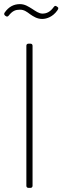

<svg xmlns="http://www.w3.org/2000/svg" viewBox="-30 -912 303 932"><path d="M175 -820C197 -820 227 -831 248 -861C251 -865 253 -869 253 -872C253 -875 251 -877 248 -879L245 -881C240 -885 235 -884 231 -878C213 -853 195 -846 176 -846C159 -846 143 -858 126 -869C108 -880 91 -892 67 -892C39 -892 13 -881 -8 -850C-11 -845 -10 -840 -5 -836L-2 -834C3 -830 8 -831 12 -836C31 -860 46 -865 67 -865C87 -865 100 -855 116 -843C132 -832 150 -820 175 -820ZM108 0H118C124 0 128 -4 128 -10V-690C128 -696 124 -700 118 -700H108C102 -700 98 -696 98 -690V-10C98 -4 102 0 108 0Z"/></svg>

Font: Barlow Thin
Style: Regular
Weight: 250
Designer: Jeremy Tribby
Foundry: Tribby Type
Version: Version 1.422;hotconv 1.0.109;makeotfexe 2.5.65596